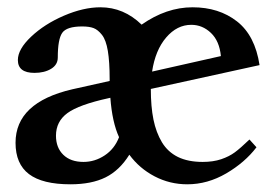

<svg xmlns="http://www.w3.org/2000/svg" viewBox="-20 -487 723 519"><path d="M170.4 11.2Q94.7 11.2 58.3 -16.4Q22 -43.9 22 -101.1Q22 -210 175.3 -245.6L276.4 -268.1V-273.4Q276.4 -319.8 271.5 -349.4Q266.6 -378.9 255.6 -392.8Q244.6 -406.7 232.9 -411.1Q221.2 -415.5 202.1 -415.5Q160.2 -415.5 148.2 -398.2Q136.2 -380.9 136.2 -331.5Q136.2 -312 118.2 -301Q100.1 -290 73.2 -290Q28.3 -290 28.3 -324.7Q28.3 -354 64.2 -387.9Q100.1 -421.9 152.8 -444.6Q205.6 -467.3 251.5 -467.3Q314.5 -467.3 362.8 -420.4Q429.7 -467.3 500.5 -467.3Q571.8 -467.3 620.6 -429.2Q669.4 -391.1 681.6 -311L387.7 -246.6Q387.7 -198.7 394.8 -163.8Q401.9 -128.9 417.7 -102.5Q433.6 -76.2 460.9 -62.7Q488.3 -49.3 527.8 -49.3Q556.2 -49.3 577.9 -56.6Q599.6 -64 614.7 -75.2Q629.9 -86.4 654.3 -109.9L673.3 -88.9Q642.1 -47.9 591.6 -18.3Q541 11.2 486.3 11.2Q439 11.2 397.9 -10.3Q356.9 -31.7 329.6 -68.8Q303.2 -26.4 265.4 -7.6Q227.5 11.2 170.4 11.2ZM497.1 -419.9Q458.5 -419.9 429.2 -385.7Q399.9 -351.6 391.1 -293.5L577.1 -335.4Q573.2 -376 550.3 -397.9Q527.3 -419.9 497.1 -419.9ZM131.3 -120.1Q131.3 -87.9 151.1 -68.6Q170.9 -49.3 205.6 -49.3Q236.3 -49.3 262.9 -66.9Q289.6 -84.5 301.8 -116.2Q283.2 -156.7 278.3 -222.7L273.9 -221.7Q193.4 -204.1 162.4 -181.4Q131.3 -158.7 131.3 -120.1Z"/></svg>

Font: Elstob 6pt
Style: Bold
Weight: 700
Designer: Peter S. Baker
Version: Version 1.015